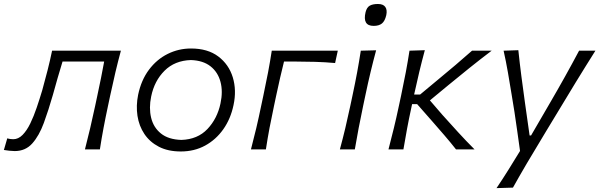

<svg xmlns="http://www.w3.org/2000/svg" viewBox="-60 -750 3010 964"><path d="M14 8.5Q2.5 8.5 -13.2 6.8Q-29 5 -40.5 3L-23.5 -55.5Q-16 -53 -7.5 -52Q1 -51 6.5 -51Q32 -51 53.2 -72.5Q74.5 -94 92 -130Q109.5 -166 124.2 -209.5Q139 -253 152 -296.5Q166 -347 178.8 -397Q191.5 -447 201.5 -495.5H547Q532 -440 519.5 -387.2Q507 -334.5 493 -269L482.5 -219.5Q469.5 -159 459.8 -107.2Q450 -55.5 441.5 0H366.5Q381 -56 393 -107.5Q405 -159 418 -219.5L428.5 -269Q439.5 -319.5 447.5 -360Q455.5 -400.5 463 -441H254Q241.5 -400 229.2 -357.8Q217 -315.5 205.5 -273.5Q183.5 -196.5 160 -132.5Q136.5 -68.5 102.2 -30Q68 8.5 14 8.5Z M848 10.5Q783.5 10.5 737.8 -13.2Q692 -37 665 -77.2Q638 -117.5 630.2 -168.5Q622.5 -219.5 633.5 -274Q649 -348 688 -400Q727 -452 781.8 -479.2Q836.5 -506.5 899 -506.5Q983 -506.5 1036 -466.5Q1089 -426.5 1108.8 -361.8Q1128.5 -297 1112.5 -222.5Q1098 -153 1061 -100.8Q1024 -48.5 969.8 -19Q915.5 10.5 848 10.5ZM850.5 -47.5Q932 -50 981.5 -102.2Q1031 -154.5 1047 -230.5Q1060 -290.5 1047 -339.2Q1034 -388 996.8 -417.2Q959.5 -446.5 898.5 -448.5Q817.5 -446 766.2 -395Q715 -344 699 -265.5Q687 -208 698.8 -159Q710.5 -110 748 -79.8Q785.5 -49.5 850.5 -47.5Z M1200 0Q1214.5 -55.5 1226.8 -107.2Q1239 -159 1251.5 -219.5L1262 -269Q1276 -334.5 1286 -387.2Q1296 -440 1304.5 -495.5H1636L1622.5 -433.5Q1573.5 -438 1522 -439.5Q1470.5 -441 1422 -441H1366Q1356 -400.5 1346.5 -359.8Q1337 -319 1326.5 -269L1316 -219.5Q1303 -159 1293.2 -107.2Q1283.5 -55.5 1275 0Z M1646.5 0Q1661.5 -55.5 1673.8 -107Q1686 -158.5 1699 -219.5L1709.5 -269Q1723.5 -334.5 1733.2 -387.2Q1743 -440 1751.5 -495.5L1828.5 -497.5Q1813.5 -442 1800.8 -389Q1788 -336 1774 -269L1763.5 -219.5Q1750.5 -158.5 1740.8 -107Q1731 -55.5 1721.5 0ZM1816 -620Q1759 -620 1775.5 -689Q1781.5 -713 1796.5 -721.5Q1811.5 -730 1837.5 -730Q1864 -730 1874.5 -715.2Q1885 -700.5 1879.5 -674Q1872.5 -644 1857.5 -632Q1842.5 -620 1816 -620Z M1890.5 0Q1905 -55.5 1917.5 -106.8Q1930 -158 1943 -219.5L1954 -271Q1967.5 -334.5 1977.5 -387.5Q1987.5 -440.5 1996 -495.5L2073 -498Q2058 -442.5 2045.2 -389.2Q2032.5 -336 2019.5 -276.5V-275.5H2049.5L2142 -352.5Q2185 -388 2227.5 -424Q2270 -460 2310 -495.5H2408.5Q2351 -452 2297.2 -408.8Q2243.5 -365.5 2190.5 -322L2098.5 -246L2161 -173.5Q2200 -130 2239.8 -86.5Q2279.5 -43 2322.5 0H2229.5Q2202 -35 2172 -69.8Q2142 -104.5 2111 -140L2034.5 -227H2009L2005.5 -210.5Q1993 -153 1983.8 -103.5Q1974.5 -54 1965.5 0Z M2433 194.5Q2464 148.5 2493.5 101.2Q2523 54 2551 8Q2544 -40.5 2537.2 -90.5Q2530.5 -140.5 2523 -188L2508.5 -277Q2500 -330.5 2490.2 -386.2Q2480.5 -442 2468.5 -495.5L2542.5 -498Q2549.5 -431 2557.8 -367.2Q2566 -303.5 2575.5 -236L2599 -70H2606.5L2703.5 -237Q2742 -303 2777.5 -366.8Q2813 -430.5 2847.5 -495.5H2929.5Q2904 -455 2880.8 -417.8Q2857.5 -380.5 2830.2 -335.8Q2803 -291 2765.5 -229L2681 -89.5Q2623 6 2584.2 72Q2545.5 138 2515.5 192Z"/></svg>

Font: Commissioner Flair Light
Style: Italic
Weight: 300
Italic angle: -12°
Designer: Kostas Bartsokas
Foundry: Kostas Bartsokas
Version: Version 1.000; ttfautohint (v1.8.3)